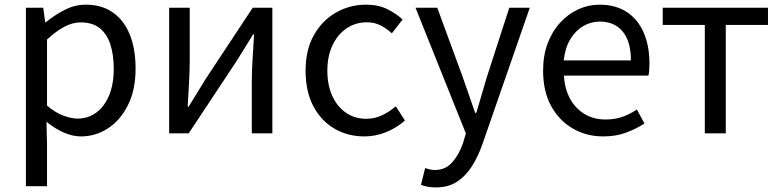

<svg xmlns="http://www.w3.org/2000/svg" viewBox="-20 -577 3373 831"><path d="M92.1 229V-543.4H167L175.7 -480.5H178.1Q215.2 -511.1 259.5 -533.9Q303.9 -556.8 350.9 -556.8Q421.4 -556.8 469.5 -522.3Q517.7 -487.8 542.3 -426.1Q566.8 -364.3 566.8 -280Q566.8 -187.5 533.5 -121.5Q500.3 -55.6 446.7 -21.1Q393.1 13.4 330.9 13.4Q294.3 13.4 256.2 -3.3Q218.1 -20 181.2 -49.9L183.5 45.2V229ZM316.3 -63.7Q361 -63.7 396.3 -89.4Q431.6 -115.2 451.9 -163.6Q472.3 -212 472.3 -278.8Q472.3 -339.2 457.7 -384.5Q443.1 -429.8 411.8 -454.9Q380.5 -480.1 328.4 -480.1Q294.3 -480.1 258.6 -461.3Q223 -442.4 183.5 -405.9V-119.9Q220.4 -88.7 255 -76.2Q289.6 -63.7 316.3 -63.7Z M712.1 0V-543.4H801.2V-316.1Q801.2 -273.5 798.3 -220.9Q795.4 -168.3 792.3 -115.7H796.5Q812.3 -141.1 832.8 -174.2Q853.4 -207.3 868.2 -232.3L1073.7 -543.4H1158.8V0H1069.8V-226.7Q1069.8 -269.9 1073.2 -322.5Q1076.5 -375.1 1079.7 -427.7H1075.1Q1059.9 -402.7 1039.2 -369.2Q1018.6 -335.7 1002.8 -311.1L796.9 0Z M1556.9 13.4Q1484.9 13.4 1427.3 -20.3Q1369.7 -54 1336.1 -117.6Q1302.6 -181.2 1302.6 -271Q1302.6 -361.9 1338.9 -425.7Q1375.2 -489.4 1434.9 -523.1Q1494.5 -556.8 1563.8 -556.8Q1617 -556.8 1655.6 -537.8Q1694.1 -518.9 1722.5 -492.7L1676 -432.8Q1652.8 -454.3 1626.4 -467.4Q1600.1 -480.5 1568.1 -480.5Q1518.7 -480.5 1479.9 -454.2Q1441.2 -427.8 1419 -380.8Q1396.8 -333.8 1396.8 -271Q1396.8 -208.7 1418.2 -161.8Q1439.7 -114.9 1477.6 -88.9Q1515.5 -62.9 1565.3 -62.9Q1602.7 -62.9 1635 -78.7Q1667.3 -94.4 1693 -116.9L1732.7 -55.4Q1696.2 -23.3 1650.9 -5Q1605.6 13.4 1556.9 13.4Z M1865.9 234.2Q1847.1 234.2 1831.1 231.2Q1815.2 228.2 1802 223.2L1820 150.5Q1828 153.3 1839.2 156Q1850.5 158.7 1861.7 158.7Q1908.2 158.7 1937.5 125.4Q1966.8 92 1984.1 41.9L1996.4 0.7L1778.4 -543.4H1872.6L1983.4 -241.5Q1996.4 -205.6 2009.7 -165.9Q2023.1 -126.2 2036.5 -88.4H2041.5Q2052.6 -125.8 2064.2 -165.5Q2075.8 -205.2 2086.5 -241.5L2184.2 -543.4H2273L2068.5 45.5Q2050 99 2023.1 141.7Q1996.2 184.4 1958.4 209.3Q1920.5 234.2 1865.9 234.2Z M2590.7 13.4Q2518.5 13.4 2459.4 -20.6Q2400.3 -54.6 2365.4 -118.2Q2330.6 -181.9 2330.6 -271Q2330.6 -337.5 2350.6 -390.1Q2370.7 -442.7 2405.5 -480.1Q2440.4 -517.6 2484 -537.2Q2527.6 -556.8 2574.4 -556.8Q2643.6 -556.8 2691.8 -525.7Q2740 -494.5 2765.4 -437.1Q2790.9 -379.7 2790.9 -301.7Q2790.9 -287.4 2789.9 -274.1Q2789 -260.7 2786.6 -249.7H2420.9Q2424 -192.4 2447.3 -149.8Q2470.7 -107.2 2510.1 -83.5Q2549.4 -59.8 2601.3 -59.8Q2640.8 -59.8 2673.5 -71.2Q2706.1 -82.7 2736.5 -103.1L2769.3 -42.5Q2733.8 -19.4 2690 -3Q2646.2 13.4 2590.7 13.4ZM2419.7 -315.5H2710.7Q2710.7 -397.1 2675.2 -440.3Q2639.8 -483.6 2575.5 -483.6Q2537.5 -483.6 2504.1 -463.9Q2470.7 -444.3 2448.2 -406.9Q2425.7 -369.6 2419.7 -315.5Z M3030.5 0V-469H2848.4V-543.4H3303.9V-469H3121.2V0Z"/></svg>

Font: Shanggu Sans SC VF
Style: Regular
Weight: 250
Designer: GuiWonder
Version: Version 1.021